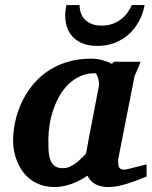

<svg xmlns="http://www.w3.org/2000/svg" viewBox="-20 -734 608 766"><path d="M375 -394Q375.5 -396 374.8 -403.8Q374 -411.6 371.8 -420.2Q369.6 -428.7 366.5 -435.3Q363.3 -441.9 358.9 -441.9Q326.7 -441.9 300.5 -430.2Q274.4 -418.5 253.7 -398.4Q232.9 -378.4 217.8 -352.1Q202.6 -325.7 192.6 -296.1Q182.6 -266.6 177.7 -235.8Q172.9 -205.1 172.9 -176.8Q172.9 -156.7 173.6 -136.7Q174.3 -116.7 179.4 -100.1Q184.6 -83.5 196.5 -73.2Q208.5 -63 231 -63Q247.1 -63 261.5 -70.3Q275.9 -77.6 287.8 -87.2Q299.8 -96.7 308.8 -106.4Q317.9 -116.2 323.2 -121.1Q326.7 -141.1 328.9 -152.1Q331.1 -163.1 332.8 -173.1Q334.5 -183.1 336.9 -195.8Q339.4 -208.5 344 -232.2Q348.6 -255.9 356 -294.2Q363.3 -332.5 375 -394ZM564.9 -29.8Q547.9 -22.9 529.1 -15.6Q510.3 -8.3 490.7 -2.2Q471.2 3.9 451.7 8.1Q432.1 12.2 413.1 12.2Q381.3 12.2 360.1 0.5Q338.9 -11.2 329.1 -33.2Q315.9 -24.4 300.8 -16.1Q285.6 -7.8 269 -1.7Q252.4 4.4 234.9 8.3Q217.3 12.2 199.2 12.2Q168.5 12.2 144 3.9Q119.6 -4.4 101.1 -18.6Q82.5 -32.7 69.6 -51.3Q56.6 -69.8 48.3 -90.1Q40 -110.4 36.1 -131.3Q32.2 -152.3 32.2 -170.9Q32.2 -208 40.3 -246.8Q48.3 -285.6 65.2 -322.3Q82 -358.9 107.4 -391.4Q132.8 -423.8 167.5 -448Q202.1 -472.2 246.3 -486.1Q290.5 -500 344.2 -500Q366.2 -500 387.9 -494.1Q409.7 -488.3 426.8 -479L434.1 -487.8H541Q538.6 -480.5 534.7 -471.2Q530.8 -461.9 526.9 -453.1Q522.9 -444.3 519.8 -437.3Q516.6 -430.2 516.1 -426.8L451.2 -97.2Q451.2 -85.9 451.9 -78.1Q452.6 -70.3 455.6 -65.7Q458.5 -61 463.9 -59.1Q469.2 -57.1 478 -57.1Q480 -57.1 492.4 -60.1Q504.9 -63 519.8 -66.9Q534.7 -70.8 547.9 -74Q561 -77.1 564.9 -78.1ZM557.1 -713.9Q550.3 -678.2 533.9 -648.4Q517.6 -618.7 493.4 -596.9Q469.2 -575.2 437.7 -563Q406.2 -550.8 369.1 -550.8Q339.8 -550.8 316.2 -558.6Q292.5 -566.4 275.6 -581.8Q258.8 -597.2 249.5 -619.6Q240.2 -642.1 240.2 -671.9Q240.2 -682.6 241.5 -693.1Q242.7 -703.6 245.1 -713.9H297.4Q298.3 -673.3 322.3 -652.6Q346.2 -631.8 385.3 -631.8Q426.8 -631.8 458.3 -653.8Q489.7 -675.8 505.4 -713.9Z"/></svg>

Font: Charis SIL Viet
Style: Bold Italic
Weight: 700
Italic angle: -11°
Foundry: SIL International
Version: Version 5.000